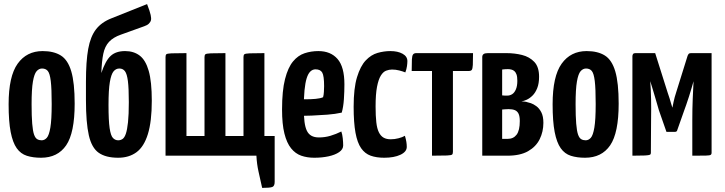

<svg xmlns="http://www.w3.org/2000/svg" viewBox="-20 -759 3534 936"><path d="M180 10Q141 10 111 0.5Q81 -9 61.5 -36.5Q42 -64 32 -115.5Q22 -167 22 -251Q22 -387 66 -448.5Q110 -510 188 -510Q242 -510 276.5 -488.5Q311 -467 327.5 -411Q344 -355 344 -254Q344 -111 302.5 -50.5Q261 10 180 10ZM183 -75Q197 -75 208 -87Q219 -99 225.5 -137Q232 -175 232 -252Q232 -327 227.5 -364Q223 -401 213 -413Q203 -425 185 -425Q170 -425 158.5 -412Q147 -399 140.5 -361.5Q134 -324 134 -251Q134 -192 137 -156Q140 -120 146 -103Q152 -86 161.5 -80.5Q171 -75 183 -75Z M556 10Q496 10 461.5 -14Q427 -38 413 -99.5Q399 -161 399 -271V-360Q399 -460 410 -520.5Q421 -581 448 -616Q475 -651 524 -670L697 -739Q711 -703 714.5 -686Q718 -669 716 -661Q714 -652 706 -644Q698 -636 683 -631L569 -590Q532 -577 511.5 -555Q491 -533 483.5 -496.5Q476 -460 474 -403Q494 -463 519.5 -486.5Q545 -510 590 -510Q632 -510 661 -488Q690 -466 705 -413.5Q720 -361 720 -268Q720 -167 701 -105.5Q682 -44 645.5 -17Q609 10 556 10ZM556 -75Q568 -75 577.5 -81.5Q587 -88 593.5 -107Q600 -126 604 -163Q608 -200 608 -261Q608 -329 603.5 -364Q599 -399 589 -412Q579 -425 562 -425Q545 -425 533.5 -411Q522 -397 515.5 -359Q509 -321 509 -247Q509 -171 514.5 -134Q520 -97 531 -86Q542 -75 556 -75Z M1258 157Q1249 116 1240.5 78.5Q1232 41 1230 0H787V-481Q787 -491 791 -494.5Q795 -498 816 -499Q837 -500 889 -500V-96H977V-481Q977 -491 981.5 -494.5Q986 -498 1007.5 -499Q1029 -500 1079 -500V-96H1167V-481Q1167 -491 1171.5 -494.5Q1176 -498 1197.5 -499Q1219 -500 1269 -500V-96H1319V128Q1319 148 1307.5 152.5Q1296 157 1258 157Z M1512 10Q1477 10 1448.5 0Q1420 -10 1399 -36Q1378 -62 1366.5 -108Q1355 -154 1355 -225Q1355 -317 1369.5 -373.5Q1384 -430 1408.5 -459.5Q1433 -489 1465 -499.5Q1497 -510 1532 -510Q1592 -510 1625.5 -471.5Q1659 -433 1659 -348Q1659 -313 1656.5 -275.5Q1654 -238 1646 -210Q1615 -203 1576 -200Q1537 -197 1500 -195.5Q1463 -194 1439.5 -194Q1416 -194 1416 -194L1417 -276Q1417 -276 1433 -275.5Q1449 -275 1472.5 -275Q1496 -275 1518.5 -277Q1541 -279 1555 -285Q1558 -295 1559 -311Q1560 -327 1560 -339Q1560 -389 1551 -405Q1542 -421 1518 -421Q1504 -421 1493 -410.5Q1482 -400 1475 -377.5Q1468 -355 1464.5 -319Q1461 -283 1461 -231Q1461 -192 1464.5 -165Q1468 -138 1476 -121.5Q1484 -105 1498.5 -97Q1513 -89 1535 -89Q1564 -89 1591 -97Q1618 -105 1644 -118Q1649 -104 1651 -84.5Q1653 -65 1653 -50Q1653 -31 1633.5 -17.5Q1614 -4 1582 3Q1550 10 1512 10Z M1853 10Q1815 10 1787 0Q1759 -10 1740.5 -36.5Q1722 -63 1713 -112Q1704 -161 1704 -239Q1704 -329 1720.5 -383Q1737 -437 1763 -464.5Q1789 -492 1820.5 -501Q1852 -510 1883 -510Q1919 -510 1942.5 -497Q1966 -484 1966 -461Q1966 -451 1964 -436.5Q1962 -422 1956 -406Q1944 -411 1926.5 -415.5Q1909 -420 1891 -420Q1877 -420 1862.5 -414.5Q1848 -409 1836.5 -390.5Q1825 -372 1818 -336Q1811 -300 1811 -240Q1811 -194 1814.5 -163Q1818 -132 1827 -114Q1836 -96 1850 -88Q1864 -80 1885 -80Q1904 -80 1923 -85Q1942 -90 1954 -97Q1959 -80 1961 -67.5Q1963 -55 1963 -43Q1963 -19 1932 -4.5Q1901 10 1853 10Z M2086 0V-413H1987Q1987 -451 1988 -469.5Q1989 -488 1994 -494Q1999 -500 2009 -500H2286Q2286 -461 2285 -442.5Q2284 -424 2280 -418.5Q2276 -413 2266 -413H2188V-19Q2188 -9 2184 -5.5Q2180 -2 2159 -1Q2138 0 2086 0Z M2331 0V-481Q2331 -490 2337 -495Q2343 -500 2358 -500H2449Q2489 -500 2525 -491Q2561 -482 2584.5 -457.5Q2608 -433 2608 -385Q2608 -352 2599 -329.5Q2590 -307 2576.5 -293.5Q2563 -280 2548 -273Q2533 -266 2522 -265Q2530 -264 2538 -263.5Q2546 -263 2550 -261Q2556 -260 2568 -256Q2580 -252 2594.5 -241.5Q2609 -231 2619 -211.5Q2629 -192 2629 -160Q2629 -117 2611 -80.5Q2593 -44 2554.5 -22Q2516 0 2454 0ZM2455 -82Q2483 -82 2498.5 -102.5Q2514 -123 2514 -169Q2514 -192 2508 -204.5Q2502 -217 2490 -222Q2478 -227 2459 -227Q2447 -227 2439 -226Q2431 -225 2428 -225V-82Q2434 -82 2441.5 -82Q2449 -82 2455 -82ZM2428 -294Q2434 -293 2440.5 -293Q2447 -293 2454 -293Q2466 -293 2477 -300Q2488 -307 2495 -323.5Q2502 -340 2502 -365Q2502 -385 2498 -396Q2494 -407 2487.5 -412.5Q2481 -418 2472.5 -420Q2464 -422 2456 -422Q2449 -422 2442.5 -421.5Q2436 -421 2432 -420.5Q2428 -420 2428 -420Z M2832 10Q2793 10 2763 0.5Q2733 -9 2713.5 -36.5Q2694 -64 2684 -115.5Q2674 -167 2674 -251Q2674 -387 2718 -448.5Q2762 -510 2840 -510Q2894 -510 2928.5 -488.5Q2963 -467 2979.5 -411Q2996 -355 2996 -254Q2996 -111 2954.5 -50.5Q2913 10 2832 10ZM2835 -75Q2849 -75 2860 -87Q2871 -99 2877.5 -137Q2884 -175 2884 -252Q2884 -327 2879.5 -364Q2875 -401 2865 -413Q2855 -425 2837 -425Q2822 -425 2810.5 -412Q2799 -399 2792.5 -361.5Q2786 -324 2786 -251Q2786 -192 2789 -156Q2792 -120 2798 -103Q2804 -86 2813.5 -80.5Q2823 -75 2835 -75Z M3063 0V-487Q3063 -487 3065 -493.5Q3067 -500 3079 -500H3174L3235 -307Q3240 -293 3244 -280Q3248 -267 3251 -256.5Q3254 -246 3256 -240Q3258 -234 3258 -234Q3259 -239 3263.5 -261.5Q3268 -284 3278 -314L3332 -487Q3335 -494 3338 -497Q3341 -500 3349 -500H3449V-13Q3449 -7 3444.5 -4Q3440 -1 3420.5 -0.5Q3401 0 3355 0V-173Q3355 -228 3357 -276.5Q3359 -325 3361 -363Q3358 -352 3352 -331.5Q3346 -311 3339 -289Q3332 -267 3325.5 -248.5Q3319 -230 3316 -222L3280 -120Q3276 -116 3270 -116H3229L3192 -222Q3190 -229 3185.5 -244.5Q3181 -260 3175 -280.5Q3169 -301 3162.5 -322.5Q3156 -344 3150 -363Q3150 -363 3150 -362Q3150 -361 3150 -361Q3153 -324 3154 -276.5Q3155 -229 3154 -175L3153 -13Q3153 -7 3148 -4.5Q3143 -2 3123.5 -1Q3104 0 3063 0Z"/></svg>

Font: Yanone Kaffeesatz SemiBold
Style: Regular
Weight: 600
Designer: Yanone (Cyrillic: Daniel Pouzeot, Huerta Tipografica, and Cyreal)
Foundry: Yanone
Version: Version 2.003